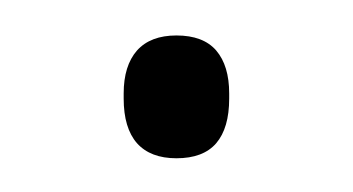

<svg xmlns="http://www.w3.org/2000/svg" viewBox="-20 -322 204 111"><path d="M82 -230.5Q67 -230.5 59.2 -239.2Q51.5 -248 51.5 -265V-268Q51.5 -284 59.2 -292.8Q67 -301.5 82 -301.5Q97.5 -301.5 105 -292.8Q112.5 -284 112.5 -268V-265Q112.5 -248 105 -239.2Q97.5 -230.5 82 -230.5Z"/></svg>

Font: Anek Telugu ExtraLight
Style: Regular
Weight: 250
Version: Version 1.003